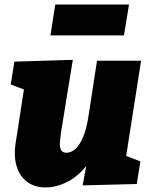

<svg xmlns="http://www.w3.org/2000/svg" viewBox="-20 -806 667 841"><path d="M180 15Q130 15 97.5 -10.5Q65 -36 52.5 -79Q40 -122 48 -176L89 -441L103 -407L27 -436L43 -536L299 -544L247 -225Q244 -203 242.5 -183Q241 -163 247 -150Q253 -137 271 -137Q286 -137 301 -146.5Q316 -156 328.5 -175.5Q341 -195 351 -224.5Q361 -254 367 -294L405 -540H598L529 -100L507 -133L595 -99L579 0L342 6L370 -144L430 -252Q415 -161 374.5 -101.5Q334 -42 282.5 -13.5Q231 15 180 15ZM545 -786 523 -651H201L222 -786Z"/></svg>

Font: Bitter Thin Black
Style: Italic
Weight: 900
Italic angle: -9°
Version: Version 3.020